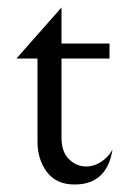

<svg xmlns="http://www.w3.org/2000/svg" viewBox="-20 -480 344 512"><path d="M80 -102V-324H24L144 -460V-364H272V-324H144V-113Q144 -75 164 -55.5Q184 -36 210 -36Q230 -36 249 -48Q268 -60 280 -81Q265 12 179 12Q130 12 105 -21.5Q80 -55 80 -102Z"/></svg>

Font: BellefairVN
Style: Regular
Weight: 400
Designer: Nick Shinn, Liron Lavi Turkenic
Foundry: Shinntype
Version: Version 1.003